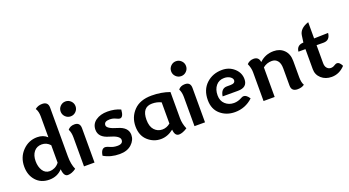

<svg xmlns="http://www.w3.org/2000/svg" viewBox="-53 -1293 3437 1892"><g transform="rotate(-20 1665.5 -347.0)"><path d="M260.3 -70.8Q283.7 -70.8 310.5 -82.8Q337.4 -94.7 359.4 -123V-306.2Q323.7 -346.2 272.5 -346.2Q220.7 -346.2 190.7 -309.1Q160.6 -272 160.6 -210.9Q160.6 -151.9 186.5 -111.3Q212.4 -70.8 260.3 -70.8ZM475.6 -146.5Q475.6 -64 501.5 -7.3Q455.6 25.9 414.6 25.9Q371.6 25.9 365.7 -51.8Q311 6.8 228.5 6.8Q140.6 6.8 88.6 -51Q36.6 -108.9 36.6 -198.2Q36.6 -296.4 100.6 -362.3Q164.6 -428.2 254.4 -428.2Q318.8 -428.2 359.4 -389.2V-608.9Q359.4 -633.8 354.2 -655.8Q349.1 -677.7 337.9 -693.8Q369.6 -719.7 412.6 -719.7Q475.6 -719.7 475.6 -658.2Z M637.7 -507.8Q605.5 -507.8 582.5 -530.8Q559.6 -553.7 559.6 -585.9Q559.6 -618.2 582.5 -641.1Q605.5 -664.1 637.7 -664.1Q669.9 -664.1 692.9 -641.1Q715.8 -618.2 715.8 -585.9Q715.8 -553.7 692.9 -530.8Q669.9 -507.8 637.7 -507.8ZM591.3 0V-305.7Q591.3 -355 573.2 -390.6Q597.7 -421.4 643.1 -421.4Q701.7 -421.4 701.7 -359.9V0Z M965.3 6.8Q870.6 6.8 798.8 -36.1Q808.6 -106.9 851.6 -106.9Q866.7 -106.9 898.9 -92Q931.2 -77.1 972.2 -77.1Q1029.3 -77.1 1029.3 -119.1Q1029.3 -161.6 924.8 -190.2Q820.3 -218.8 820.3 -299.8Q820.3 -360.4 868.9 -394.5Q917.5 -428.7 991.2 -428.7Q1068.4 -428.7 1127.9 -400.9Q1123 -321.8 1085.4 -321.8Q1074.2 -321.8 1047.1 -335.2Q1020 -348.6 985.4 -348.6Q927.2 -348.6 927.2 -308.1Q927.2 -272 1031.7 -242.2Q1136.2 -212.4 1136.2 -132.8Q1136.2 -77.6 1090.3 -35.4Q1044.4 6.8 965.3 6.8Z M1580.1 25.4Q1536.1 25.4 1531.2 -43Q1467.8 6.8 1397.5 6.8Q1320.3 6.8 1261.5 -46.6Q1202.6 -100.1 1202.6 -195.8Q1202.6 -293 1267.6 -360.6Q1332.5 -428.2 1454.6 -428.2Q1555.7 -428.2 1642.6 -397V-122.6Q1642.6 -64.9 1667.5 -7.3Q1616.7 25.4 1580.1 25.4ZM1442.4 -77.1Q1488.8 -77.1 1526.4 -108.9V-331.1Q1483.4 -352.1 1432.6 -352.1Q1326.7 -352.1 1326.7 -220.2Q1326.7 -149.4 1360.1 -113.3Q1393.6 -77.1 1442.4 -77.1Z M1796.4 -507.8Q1764.2 -507.8 1741.2 -530.8Q1718.3 -553.7 1718.3 -585.9Q1718.3 -618.2 1741.2 -641.1Q1764.2 -664.1 1796.4 -664.1Q1828.6 -664.1 1851.6 -641.1Q1874.5 -618.2 1874.5 -585.9Q1874.5 -553.7 1851.6 -530.8Q1828.6 -507.8 1796.4 -507.8ZM1750 0V-305.7Q1750 -355 1731.9 -390.6Q1756.3 -421.4 1801.8 -421.4Q1860.4 -421.4 1860.4 -359.9V0Z M2184.1 -259.3H2222.2Q2271.5 -259.3 2271.5 -293.5Q2271.5 -312 2247.6 -329.1Q2223.6 -346.2 2185.5 -346.2Q2131.3 -346.2 2099.4 -307.6Q2067.4 -269 2067.4 -206.5Q2067.4 -148.9 2104.5 -115Q2141.6 -81.1 2195.3 -81.1Q2238.8 -81.1 2281.2 -105.5Q2293 -112.3 2305.2 -112.3Q2335 -112.3 2363.3 -67.9Q2283.2 6.8 2174.3 6.8Q2085.4 6.8 2023.2 -46.6Q1960.9 -100.1 1960.9 -195.8Q1960.9 -303.7 2027.8 -366Q2094.7 -428.2 2193.8 -428.2Q2267.6 -428.2 2319.6 -381.3Q2371.6 -334.5 2371.6 -267.6Q2371.6 -180.7 2272 -180.7H2110.8Q2122.1 -259.3 2184.1 -259.3Z M2584 -369.6H2585.4Q2646 -428.2 2733.9 -428.2Q2800.3 -428.2 2842.3 -386Q2884.3 -343.8 2884.3 -271V-100.1Q2884.3 -75.2 2888.4 -53.2Q2892.6 -31.2 2902.3 -15.1Q2875.5 5.9 2830.6 5.9Q2766.6 5.9 2766.6 -55.7V-235.8Q2766.6 -289.6 2744.1 -316.4Q2721.7 -343.3 2684.6 -343.3Q2630.9 -343.3 2590.8 -310.1V0H2474.1V-302.2Q2474.1 -346.2 2452.6 -394.5Q2481 -424.8 2522.9 -424.8Q2577.1 -424.8 2584 -369.6Z M3188.5 6.8Q3123.5 6.8 3080.3 -31.7Q3037.1 -70.3 3037.1 -128.9V-339.4H2963.4Q2970.2 -405.3 3040 -407.2L3049.8 -478Q3059.1 -548.8 3153.3 -579.6V-409.2L3301.3 -413.1Q3293.9 -337.9 3226.1 -337.9L3153.3 -338.4V-150.9Q3153.3 -115.2 3170.2 -97.2Q3187 -79.1 3210.4 -79.1Q3231.9 -79.1 3250 -91.1Q3268.1 -103 3280.3 -103Q3307.1 -103 3329.1 -58.1Q3268.6 6.8 3188.5 6.8Z"/></g></svg>

Font: Bainsley
Style: Bold
Weight: 700
Designer: Paul James MIller
Foundry: High-Logic / Made with FontCreator
Version: Version 1.411;March 28, 2021;FontCreator 13.0.0.2683 64-bit